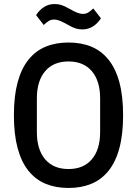

<svg xmlns="http://www.w3.org/2000/svg" viewBox="-20 -921 680 953"><path d="M320 12Q257 12 207 -8.5Q157 -29 121.5 -73Q86 -117 67.5 -185.5Q49 -254 49 -349Q49 -444 67.5 -512.5Q86 -581 121.5 -625Q157 -669 207 -689.5Q257 -710 320 -710Q383 -710 433 -689.5Q483 -669 518.5 -625Q554 -581 572.5 -512.5Q591 -444 591 -349Q591 -254 572.5 -185.5Q554 -117 518.5 -73Q483 -29 433 -8.5Q383 12 320 12ZM320 -82Q395 -82 436 -130.5Q477 -179 477 -265V-433Q477 -519 436 -567.5Q395 -616 320 -616Q245 -616 204 -567.5Q163 -519 163 -433V-265Q163 -179 204 -130.5Q245 -82 320 -82ZM389 -775Q372 -775 356.5 -779.5Q341 -784 315 -799Q290 -813 275.5 -818.5Q261 -824 250 -824Q233 -824 222 -817Q211 -810 197 -797L159 -846Q176 -872 199 -886.5Q222 -901 251 -901Q268 -901 283.5 -896.5Q299 -892 325 -877Q350 -863 364.5 -857.5Q379 -852 390 -852Q407 -852 418 -859Q429 -866 443 -879L481 -830Q464 -804 441 -789.5Q418 -775 389 -775Z"/></svg>

Font: IBM Plex Sans Condensed Medium
Style: Regular
Weight: 500
Width: 3
Designer: Mike Abbink, Paul van der Laan, Pieter van Rosmalen
Foundry: Bold Monday
Version: Version 1.3